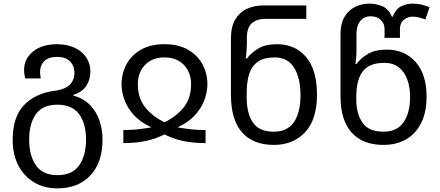

<svg xmlns="http://www.w3.org/2000/svg" viewBox="-20 -790 2430 1060"><path d="M296 250Q225 250 169.5 217.5Q114 185 82 125Q50 65 50 -19Q50 -144 112.5 -209.5Q175 -275 283 -289Q341 -297 366 -323Q391 -349 391 -388Q391 -427 366 -451.5Q341 -476 295 -476Q249 -476 225 -453Q201 -430 201 -390Q201 -383 202.5 -374.5Q204 -366 205 -357H119Q113 -381 113 -404Q113 -466 163 -506Q213 -546 295 -546Q349 -546 390.5 -527Q432 -508 455.5 -474Q479 -440 479 -396Q479 -350 456 -315.5Q433 -281 384 -266V-263Q441 -247 476.5 -210.5Q512 -174 529 -124.5Q546 -75 546 -19Q546 107 479 178.5Q412 250 296 250ZM298 177Q379 177 417 123Q455 69 455 -19Q455 -107 417 -159.5Q379 -212 297 -212Q215 -212 178 -159.5Q141 -107 141 -19Q141 69 178.5 123Q216 177 298 177Z M661 0V-72Q701 -72 735 -75.5Q769 -79 812 -86V-89Q759 -113 723 -150.5Q687 -188 669 -234Q651 -280 651 -326Q651 -383 677.5 -433.5Q704 -484 757 -515Q810 -546 888 -546Q966 -546 1019 -515Q1072 -484 1098.5 -433.5Q1125 -383 1125 -326Q1125 -280 1107 -234Q1089 -188 1053 -150.5Q1017 -113 964 -89V-86Q1008 -79 1041.5 -75.5Q1075 -72 1115 -72V0Q1046 0 991.5 -11.5Q937 -23 888 -48Q839 -23 784.5 -11.5Q730 0 661 0ZM888 -115Q954 -147 994.5 -197.5Q1035 -248 1035 -327Q1035 -367 1018 -400Q1001 -433 968.5 -453Q936 -473 888 -473Q840 -473 807.5 -453Q775 -433 758 -400Q741 -367 741 -327Q741 -248 781.5 -197.5Q822 -147 888 -115Z M1492 10Q1377 10 1316 -59.5Q1255 -129 1255 -267V-578Q1255 -643 1279 -683Q1303 -723 1343.5 -741.5Q1384 -760 1435 -760H1671V-686H1447Q1399 -686 1371 -662.5Q1343 -639 1343 -581V-546Q1343 -531 1341 -505.5Q1339 -480 1337 -467H1343Q1368 -500 1407.5 -523Q1447 -546 1509 -546Q1609 -546 1669.5 -475.5Q1730 -405 1730 -267Q1730 -129 1664 -59.5Q1598 10 1492 10ZM1492 -63Q1567 -63 1603 -116Q1639 -169 1639 -265Q1639 -360 1603.5 -416.5Q1568 -473 1497 -473Q1438 -473 1404 -449.5Q1370 -426 1356 -382.5Q1342 -339 1342 -278V-250Q1342 -165 1376 -114Q1410 -63 1492 -63Z M2097 10Q1982 10 1921 -58.5Q1860 -127 1860 -257V-603Q1860 -660 1882 -697Q1904 -734 1940.5 -752Q1977 -770 2020 -770Q2055 -770 2090 -756Q2125 -742 2144 -697H2147Q2166 -742 2196 -756Q2226 -770 2257 -770Q2286 -770 2309 -764Q2332 -758 2351 -750L2329 -683Q2313 -688 2295 -693Q2277 -698 2258 -698Q2231 -698 2209.5 -680.5Q2188 -663 2188 -629V-581H2103V-629Q2103 -661 2082 -680.5Q2061 -700 2027 -700Q1990 -700 1969 -674Q1948 -648 1948 -601V-505Q1948 -489 1946 -468.5Q1944 -448 1942 -437H1948Q1973 -470 2012.5 -493Q2052 -516 2114 -516Q2214 -516 2274.5 -448Q2335 -380 2335 -257Q2335 -170 2305 -110.5Q2275 -51 2221.5 -20.5Q2168 10 2097 10ZM2097 -63Q2172 -63 2208 -115Q2244 -167 2244 -255Q2244 -309 2228.5 -351.5Q2213 -394 2181.5 -418.5Q2150 -443 2102 -443Q2043 -443 2009 -420Q1975 -397 1961 -355Q1947 -313 1947 -256V-240Q1947 -163 1981 -113Q2015 -63 2097 -63Z"/></svg>

Font: Go Noto Current
Style: Regular
Weight: 400
Designer: Monotype Design Team
Foundry: Monotype Imaging Inc.
Version: Version 2.007; ttfautohint (v1.8) -l 8 -r 50 -G 200 -x 14 -D